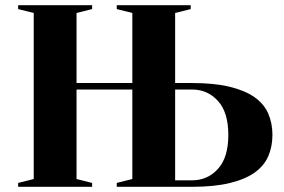

<svg xmlns="http://www.w3.org/2000/svg" viewBox="-20 -720 1095 740"><path d="M720 -400Q806 -400 865.5 -385.5Q925 -371 961.5 -345Q998 -319 1014 -282Q1030 -245 1030 -200Q1030 -155 1014 -118Q998 -81 961.5 -55Q925 -29 865.5 -14.5Q806 0 720 0H430V-15L490 -30V-375H275V-30L335 -15V0H50V-15L110 -30V-670L50 -685V-700H335V-685L275 -670V-400H490V-670L430 -685V-700H715V-685L655 -670V-400ZM655 -375V-25H720Q780 -25 820 -69Q860 -113 860 -200Q860 -287 820 -331Q780 -375 720 -375Z"/></svg>

Font: Yeseva One
Style: Regular
Weight: 400
Designer: Jovanny Lemonad
Foundry: Jovanny Lemonad
Version: Version 2.001; ttfautohint (v0.91) -l 8 -r 50 -G 200 -x 0 -w